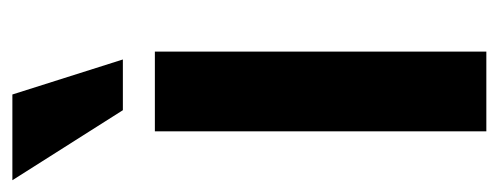

<svg xmlns="http://www.w3.org/2000/svg" viewBox="-290 -552 825 318"><g transform="rotate(-90 123.0 -392.5)"><path d="M65 0V-549H197V0ZM184 -602H100L-16 -785H126Z"/></g></svg>

Font: PostBus
Style: Regular
Weight: 400
Designer: Peter Wiegel
Version: Version 1.001